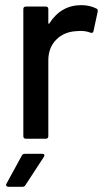

<svg xmlns="http://www.w3.org/2000/svg" viewBox="-20 -534 411 739"><path d="M293 -514.2Q325.2 -514.2 351.1 -501Q357.4 -498.5 356 -488.8L339.8 -414.1Q338.4 -405.3 328.1 -408.2Q312.5 -415 288.1 -415L273.9 -414.1Q226.1 -411.6 196 -380.9Q166 -350.1 166 -301.8V-9.8Q166 0 155.8 0H80.1Q69.8 0 69.8 -9.8V-499Q69.8 -508.8 80.1 -508.8H155.8Q166 -508.8 166 -499V-445.8Q166 -441.9 168.5 -442.4Q169.4 -442.4 169.9 -443.8Q214.8 -514.2 293 -514.2ZM65.9 185.1H13.2Q7.3 185.1 4.6 181.4Q2 177.7 4.9 172.9L64 64.9Q66.9 58.1 76.2 58.1H143.1Q148.9 58.1 150.4 61.3Q151.9 64.5 148.9 69.8L78.1 178.2Q74.2 185.1 65.9 185.1Z"/></svg>

Font: Gruenseis Font Medium
Style: Regular
Weight: 500
Designer: Jeremy Tribby
Foundry: Tribby Type
Version: Version 1.408;Glyphs 3.1.2 (3151)